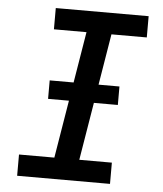

<svg xmlns="http://www.w3.org/2000/svg" viewBox="-53 -781 705 828"><g transform="rotate(5 300.0 -367.5)"><path d="M52 0V-92H205L296 -643H155V-735H557V-643H404L313 -92H454V0ZM156 -342V-422H458V-342Z"/></g></svg>

Font: Iosevka SS04 Semibold Extended
Style: Italic
Weight: 600
Width: 7
Italic angle: -9°
Monospace: yes
Designer: Belleve Invis
Foundry: Belleve Invis
Version: Version 19.0.0; ttfautohint (v1.8.4)